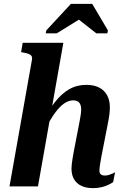

<svg xmlns="http://www.w3.org/2000/svg" viewBox="-20 -962 640 991"><path d="M29 0H176L307 -741H97L89 -693L99 -691Q116 -688 127 -684Q138 -680 142.5 -673Q147 -666 145 -654ZM503 -152 536 -321Q542 -350 544.5 -370.5Q547 -391 547 -409Q547 -444 533 -470Q519 -496 492 -510Q465 -524 425 -524Q376 -524 336.5 -501Q297 -478 263.5 -435Q230 -392 199 -331L215 -296Q239 -345 263 -378Q287 -411 310.5 -427.5Q334 -444 357 -444Q380 -444 389.5 -431.5Q399 -419 399 -398Q399 -385 396.5 -368.5Q394 -352 390 -331L361 -181Q357 -160 354.5 -143.5Q352 -127 350.5 -115Q349 -103 349 -92Q349 -58 363 -35.5Q377 -13 401.5 -2Q426 9 460 9Q483 9 502.5 4.5Q522 0 538 -7.5Q554 -15 564 -22L574 -73Q569 -70 560.5 -66Q552 -62 542 -59Q532 -56 521 -56Q507 -56 500 -62.5Q493 -69 493 -83Q493 -90 494.5 -100Q496 -110 498 -123Q500 -136 503 -152ZM456 -942H346L219 -805L216 -790H273L422 -882H360L477 -790H534L537 -805Z"/></svg>

Font: Roboto Serif 72pt SemiCondensed SemiBold
Style: Italic
Weight: 600
Width: 4
Italic angle: -10°
Designer: Greg Gazdowicz
Foundry: Commercial Type
Version: Version 1.008